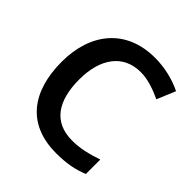

<svg xmlns="http://www.w3.org/2000/svg" viewBox="-195 -869 1025 1025"><g transform="rotate(45 317.5 -357.0)"><path d="M397 -616C453 -616 508 -595 558 -572L602 -677C541 -707 469 -724 397 -724C179 -724 59 -573 59 -357C59 -135 163 10 383 10C460 10 515 0 574 -24V-133C512 -112 456 -98 396 -98C257 -98 192 -194 192 -356C192 -517 267 -616 397 -616Z"/></g></svg>

Font: Noto Sans Arabic SemBd
Style: Regular
Weight: 600
Designer: Monotype Design Team, Nadine Chahine, Nizar Qandah and Khaled Hosny
Foundry: Monotype Imaging Inc.
Version: Version 2.012